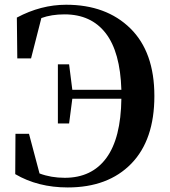

<svg xmlns="http://www.w3.org/2000/svg" viewBox="-20 -780 726 818"><path d="M53.7 -531.2 51.8 -705.1Q154.3 -759.8 261.7 -759.8Q432.6 -759.8 535.2 -659.2Q637.7 -558.6 637.7 -371.1Q637.7 -183.6 539.1 -82.5Q440.4 18.6 268.6 18.6Q141.6 18.6 44.9 -38.1L45.9 -210H103.5L148.4 -41Q197.3 -22.5 255.9 -22.5Q371.1 -22.5 433.1 -106.9Q495.1 -191.4 497.1 -359.4H288.1L274.4 -253.9H226.6V-505.9H274.4L288.1 -397.5H497.1Q492.2 -558.6 430.2 -638.7Q368.2 -718.8 254.9 -718.8Q199.2 -718.8 156.2 -703.1L112.3 -531.2Z"/></svg>

Font: GenRyuMin TW TTF Bold
Style: Regular
Weight: 700
Version: Version 1.300